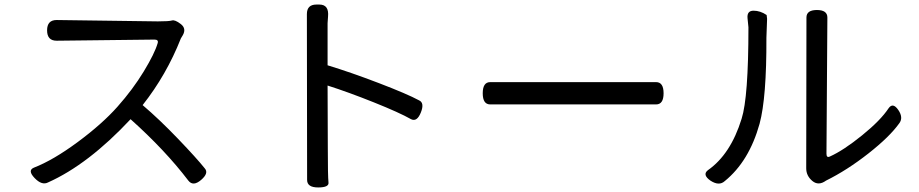

<svg xmlns="http://www.w3.org/2000/svg" viewBox="-20 -794 4040 844"><path d="M674 -700Q723 -700 736 -704Q749 -708 774.5 -688.5Q800 -669 784 -640L775 -625Q712 -465 607 -332Q681 -269 763 -183.5Q845 -98 880 -54Q899 -33 864 -3Q829 27 808 0Q706 -134 554 -270Q368 -71 191 8Q164 22 132 -11.5Q100 -45 129 -57Q214 -90 321.5 -169.5Q429 -249 496.5 -325Q564 -401 612 -480Q660 -559 673 -604Q678 -620 659 -620L229 -615Q187 -615 187 -660.5Q187 -706 229 -706Z M1424 8Q1427 30 1378.5 30Q1330 30 1330 -3L1329 -732Q1329 -774 1371 -774H1384Q1427 -774 1422 -721L1420 -692V-507Q1522 -476 1646 -428.5Q1770 -381 1822 -353Q1847 -342 1830 -299.5Q1813 -257 1787 -270Q1736 -299 1623.5 -344Q1511 -389 1420 -418Q1421 -268 1421 -143.5Q1421 -19 1424 8Z M2135 -433H2864Q2897 -433 2897 -384Q2897 -335 2864 -335H2135Q2102 -335 2102 -384Q2102 -433 2135 -433Z M3524 -54 3525 -717Q3525 -750 3571 -750Q3617 -750 3617 -717L3613 -118Q3613 -99 3628 -106Q3688 -133 3769.5 -199Q3851 -265 3886 -318Q3905 -345 3928.5 -311Q3952 -277 3933 -252Q3891 -193 3797.5 -119.5Q3704 -46 3611 0Q3578 24 3551 1.5Q3524 -21 3524 -54ZM3103 0Q3066 -26 3092 -46Q3192 -116 3240 -272Q3270 -366 3270 -674L3266 -714Q3263 -747 3292.5 -747Q3322 -747 3350 -728L3352 -711L3349 -628Q3350 -365 3319 -250Q3273 -85 3166 2Q3141 25 3103 0Z"/></svg>

Font: Raw Maruko Gothic CJK TC
Style: Regular
Weight: 400
Version: Version 1.001